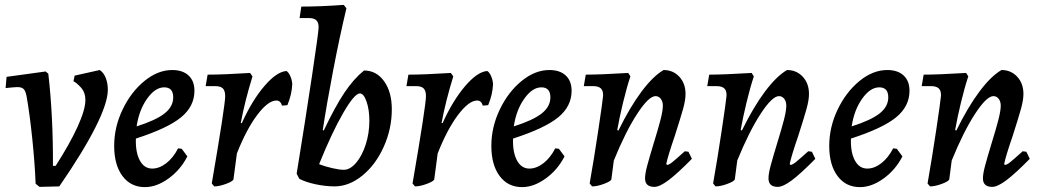

<svg xmlns="http://www.w3.org/2000/svg" viewBox="-20 -755 4268 787"><path d="M126 -2Q123 -82 112.5 -184.5Q102 -287 89 -360Q85 -382 77 -390Q69 -398 51 -398Q41 -398 3 -394L7 -440Q69 -448 167 -462L178 -453Q198 -280 197 -75H208Q267 -167 298.5 -236.5Q330 -306 330 -345Q330 -376 312 -396Q294 -416 281 -422L286 -445L389 -468Q405 -457 413.5 -435.5Q422 -414 422 -387Q422 -334 371.5 -233.5Q321 -133 223 9L142 11Z M537 -187Q535 -131 553 -97.5Q571 -64 604 -64Q633 -64 661.5 -86Q690 -108 710 -147L725 -145L748 -114Q720 -59 671 -23.5Q622 12 574 12Q516 12 482 -33.5Q448 -79 448 -157Q448 -234 482.5 -306Q517 -378 572 -423Q627 -468 686 -468Q729 -468 753 -445.5Q777 -423 777 -383Q777 -319 722 -274Q667 -229 537 -187ZM540 -237Q619 -262 654.5 -290Q690 -318 690 -356Q690 -397 653 -397Q616 -397 583 -350.5Q550 -304 540 -237Z M903 -361Q903 -383 893.5 -392.5Q884 -402 862 -402H823L831 -449Q895 -449 1005 -456L1015 -442Q983 -338 967 -251L971 -250Q1013 -343 1063.5 -402Q1114 -461 1154 -464Q1163 -459 1170 -443Q1177 -427 1178 -410Q1176 -367 1158 -324L1136 -322Q1130 -343 1113 -343Q1079 -343 1034.5 -284Q990 -225 951 -126L937 -20Q935 -12 907 -1.5Q879 9 858 9L848 -3Q903 -323 903 -361Z M1286 -643Q1286 -663 1276.5 -672Q1267 -681 1246 -681H1208L1215 -728Q1294 -728 1389 -735L1400 -721Q1373 -609 1346 -468.5Q1319 -328 1303 -222L1307 -220Q1354 -319 1392 -375.5Q1430 -432 1472 -466Q1523 -466 1554.5 -422Q1586 -378 1586 -307Q1586 -227 1553 -153.5Q1520 -80 1465.5 -35.5Q1411 9 1351 9Q1315 9 1274.5 0.5Q1234 -8 1207 -22L1196 -43Q1232 -265 1259 -445Q1286 -625 1286 -643ZM1288 -82Q1311 -73 1341 -66Q1371 -59 1389 -59Q1415 -59 1439.5 -87.5Q1464 -116 1479 -162.5Q1494 -209 1494 -260Q1494 -305 1482.5 -338.5Q1471 -372 1455 -372Q1433 -372 1386.5 -291.5Q1340 -211 1288 -82Z M1726 -361Q1726 -383 1716.5 -392.5Q1707 -402 1685 -402H1646L1654 -449Q1718 -449 1828 -456L1838 -442Q1806 -338 1790 -251L1794 -250Q1836 -343 1886.5 -402Q1937 -461 1977 -464Q1986 -459 1993 -443Q2000 -427 2001 -410Q1999 -367 1981 -324L1959 -322Q1953 -343 1936 -343Q1902 -343 1857.5 -284Q1813 -225 1774 -126L1760 -20Q1758 -12 1730 -1.5Q1702 9 1681 9L1671 -3Q1726 -323 1726 -361Z M2083 -187Q2081 -131 2099 -97.5Q2117 -64 2150 -64Q2179 -64 2207.5 -86Q2236 -108 2256 -147L2271 -145L2294 -114Q2266 -59 2217 -23.5Q2168 12 2120 12Q2062 12 2028 -33.5Q1994 -79 1994 -157Q1994 -234 2028.5 -306Q2063 -378 2118 -423Q2173 -468 2232 -468Q2275 -468 2299 -445.5Q2323 -423 2323 -383Q2323 -319 2268 -274Q2213 -229 2083 -187ZM2086 -237Q2165 -262 2200.5 -290Q2236 -318 2236 -356Q2236 -397 2199 -397Q2162 -397 2129 -350.5Q2096 -304 2086 -237Z M2816 -104Q2757 -44 2720.5 -16.5Q2684 11 2662 11Q2624 11 2624 -24Q2624 -43 2633 -76.5Q2642 -110 2659 -166Q2677 -224 2687 -262.5Q2697 -301 2697 -322Q2697 -339 2688.5 -350Q2680 -361 2667 -361Q2639 -361 2591.5 -288Q2544 -215 2496 -97L2486 -20Q2484 -12 2456 -1.5Q2428 9 2407 9L2397 -3Q2415 -105 2432.5 -222Q2450 -339 2452 -362Q2453 -383 2443 -392.5Q2433 -402 2411 -402H2373L2381 -449Q2439 -449 2555 -456L2564 -442Q2549 -397 2534 -335Q2519 -273 2510 -222L2515 -220Q2562 -316 2609.5 -379.5Q2657 -443 2700 -468Q2739 -468 2764.5 -440.5Q2790 -413 2790 -370Q2790 -345 2780 -309Q2770 -273 2746 -198Q2718 -117 2711 -83L2714 -79Q2721 -79 2733.5 -88.5Q2746 -98 2787 -135L2802 -133Z M3322 -104Q3263 -44 3226.5 -16.5Q3190 11 3168 11Q3130 11 3130 -24Q3130 -43 3139 -76.5Q3148 -110 3165 -166Q3183 -224 3193 -262.5Q3203 -301 3203 -322Q3203 -339 3194.5 -350Q3186 -361 3173 -361Q3145 -361 3097.5 -288Q3050 -215 3002 -97L2992 -20Q2990 -12 2962 -1.5Q2934 9 2913 9L2903 -3Q2921 -105 2938.5 -222Q2956 -339 2958 -362Q2959 -383 2949 -392.5Q2939 -402 2917 -402H2879L2887 -449Q2945 -449 3061 -456L3070 -442Q3055 -397 3040 -335Q3025 -273 3016 -222L3021 -220Q3068 -316 3115.5 -379.5Q3163 -443 3206 -468Q3245 -468 3270.5 -440.5Q3296 -413 3296 -370Q3296 -345 3286 -309Q3276 -273 3252 -198Q3224 -117 3217 -83L3220 -79Q3227 -79 3239.5 -88.5Q3252 -98 3293 -135L3308 -133Z M3468 -187Q3466 -131 3484 -97.5Q3502 -64 3535 -64Q3564 -64 3592.5 -86Q3621 -108 3641 -147L3656 -145L3679 -114Q3651 -59 3602 -23.5Q3553 12 3505 12Q3447 12 3413 -33.5Q3379 -79 3379 -157Q3379 -234 3413.5 -306Q3448 -378 3503 -423Q3558 -468 3617 -468Q3660 -468 3684 -445.5Q3708 -423 3708 -383Q3708 -319 3653 -274Q3598 -229 3468 -187ZM3471 -237Q3550 -262 3585.5 -290Q3621 -318 3621 -356Q3621 -397 3584 -397Q3547 -397 3514 -350.5Q3481 -304 3471 -237Z M4201 -104Q4142 -44 4105.5 -16.5Q4069 11 4047 11Q4009 11 4009 -24Q4009 -43 4018 -76.5Q4027 -110 4044 -166Q4062 -224 4072 -262.5Q4082 -301 4082 -322Q4082 -339 4073.5 -350Q4065 -361 4052 -361Q4024 -361 3976.5 -288Q3929 -215 3881 -97L3871 -20Q3869 -12 3841 -1.5Q3813 9 3792 9L3782 -3Q3800 -105 3817.5 -222Q3835 -339 3837 -362Q3838 -383 3828 -392.5Q3818 -402 3796 -402H3758L3766 -449Q3824 -449 3940 -456L3949 -442Q3934 -397 3919 -335Q3904 -273 3895 -222L3900 -220Q3947 -316 3994.5 -379.5Q4042 -443 4085 -468Q4124 -468 4149.5 -440.5Q4175 -413 4175 -370Q4175 -345 4165 -309Q4155 -273 4131 -198Q4103 -117 4096 -83L4099 -79Q4106 -79 4118.5 -88.5Q4131 -98 4172 -135L4187 -133Z"/></svg>

Font: Alegreya Medium
Style: Italic
Weight: 500
Italic angle: -7°
Designer: Juan Pablo del Peral
Foundry: Huerta Tipografica
Version: Version 2.008; ttfautohint (v1.8)